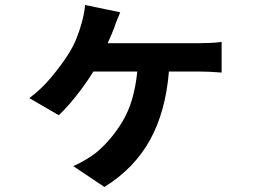

<svg xmlns="http://www.w3.org/2000/svg" viewBox="-20 -647 1040 765"><path d="M409 -475H775Q792 -475 818 -476Q844 -477 863 -480V-358Q840 -360 815 -361Q790 -362 775 -362H653Q640 -202 577.5 -89Q515 24 396 98L272 15Q293 6 318.5 -9Q344 -24 362 -38Q424 -89 469.5 -165.5Q515 -242 527 -362H352Q333 -331 308.5 -297.5Q284 -264 259 -235Q234 -206 214 -188L97 -256Q146 -293 184.5 -339.5Q223 -386 249 -426Q270 -458 283.5 -491Q297 -524 305 -554Q310 -571 314 -591Q318 -611 319 -627L459 -598Q452 -581 446 -566.5Q440 -552 436 -539Q431 -526 424 -509Q417 -492 409 -475Z"/></svg>

Font: Noto IKEA Simplified Chinese
Style: Bold
Weight: 700
Designer: Monotype Design Team
Foundry: Monotype Imaging Inc.
Version: Version 1.100